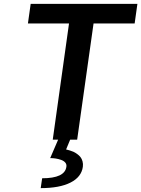

<svg xmlns="http://www.w3.org/2000/svg" viewBox="-20 -720 728 990"><path d="M279.8 0H252L335.9 -599.1H124L138.2 -700.2H688.5L674.3 -599.1H462.4L377.9 0H341.8L320.8 50.8Q322.8 51.3 326.2 52Q329.6 52.7 339.6 55.7Q349.6 58.6 358.4 62.5Q367.2 66.4 377.4 73.7Q387.7 81.1 394.8 89.8Q401.9 98.6 405.5 111.8Q409.2 125 407.2 140.1Q399.9 192.9 343.5 221.4Q287.1 250 189.9 250L197.3 199.2Q314 199.2 322.3 140.1Q324.2 127.4 316.7 118.4Q309.1 109.4 295.4 104.5Q281.7 99.6 267.6 97.4Q253.4 95.2 238.8 95.2Z"/></svg>

Font: Fivo Sans Med
Style: Regular
Weight: 450
Designer: Alexander Slobzheninov
Foundry: Alexander Slobzheninov
Version: 1.0